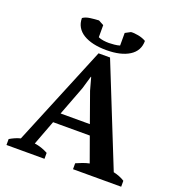

<svg xmlns="http://www.w3.org/2000/svg" viewBox="-150 -975 1021 1099"><g transform="rotate(20 361.0 -426.0)"><path d="M441.4 -213.9H217.8L161.1 -63.5Q204.1 -57.6 243.2 -36.1V0H11.7V-36.1Q27.3 -45.4 43.5 -52.5Q59.6 -59.6 76.2 -63.5L327.6 -673.3H397.5L642.1 -63.5Q660.6 -59.6 678.5 -52.5Q696.3 -45.4 710.4 -36.1V0H417V-36.1Q435.1 -44.4 455.8 -52Q476.6 -59.6 495.6 -63.5ZM241.2 -275.4H419.4L355 -455.6L334 -532.2H332L309.1 -454.1ZM362.3 -705.6Q318.4 -705.6 283 -713.6Q247.6 -721.7 221.9 -737.3Q196.3 -752.9 182.6 -776.4Q168.9 -799.8 168.9 -830.6Q186 -842.8 214.1 -846.4Q242.2 -850.1 265.6 -851.1L297.4 -834V-760.3Q311 -753.9 328.4 -751.5Q345.7 -749 362.8 -749Q376 -749 395.3 -751Q414.6 -752.9 428.2 -757.3V-834L460.4 -851.1Q477.5 -853 504.9 -847.9Q532.2 -842.8 552.7 -830.6Q552.7 -770 501.7 -737.8Q450.7 -705.6 362.3 -705.6Z"/></g></svg>

Font: PT Astra Serif
Style: Bold
Weight: 700
Designer: A.Korolkova, I. Chaeva
Foundry: ParaType Ltd
Version: Version 1.002